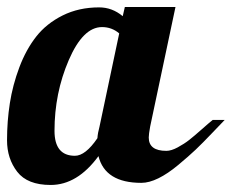

<svg xmlns="http://www.w3.org/2000/svg" viewBox="-38 -520 659 546"><path d="M317 -500H461L389 -160Q385 -138 385 -129Q385 -91 435 -91Q449 -91 467.5 -101Q486 -111 500 -122Q514 -133 536 -152.5Q558 -172 567 -179H601Q597 -175 567.5 -144Q538 -113 518.5 -94.5Q499 -76 469 -51Q439 -26 412.5 -13Q386 0 364 0Q261 0 242 -76Q182 6 106 6Q40 6 11 -31.5Q-18 -69 -18 -121Q-18 -175 -10 -226.5Q-2 -278 17 -328.5Q36 -379 65 -416Q94 -453 140 -476Q186 -499 244 -499Q281 -499 311 -474ZM252 -443Q198 -443 157.5 -349Q117 -255 117 -148Q117 -77 175 -77Q205 -77 239 -127Q240 -142 245 -160L301 -425Q280 -443 252 -443Z"/></svg>

Font: Lobster 1.3
Style: Regular
Weight: 400
Designer: Pablo Impallari
Foundry: Pablo Impallari. www.impallari.com
Version: Version 1.003 2010